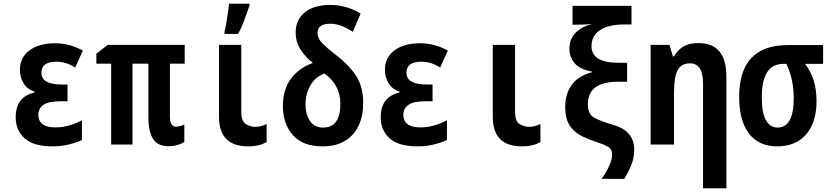

<svg xmlns="http://www.w3.org/2000/svg" viewBox="-20 -792 4540 1052"><path d="M429 -25V-133Q400 -117 362 -105.5Q324 -94 283 -94Q190 -94 190 -164Q190 -197 217.5 -217Q245 -237 309 -237H350V-329H317Q207 -329 207 -394Q207 -454 290 -454Q342 -454 392 -422L434 -515Q360 -555 282 -555Q194 -555 141.5 -516Q89 -477 89 -409Q89 -369 109 -336Q129 -303 169 -290V-285Q66 -262 66 -149Q66 -79 114.5 -34.5Q163 10 269 10Q314 10 355.5 0Q397 -10 429 -25Z M990 -15V-110Q966 -98 944 -98Q911 -98 911 -155V-443H992V-546H570L508 -498V-443H589V0H706V-443H793V-152Q793 -71 818.5 -31Q844 9 903 9Q955 9 990 -15Z M1284 -606Q1305 -643 1319.5 -684Q1334 -725 1347 -761V-772H1235Q1234 -759 1229.5 -727.5Q1225 -696 1220 -665Q1215 -634 1210 -620V-606ZM1441 -14V-113Q1428 -106 1412 -101.5Q1396 -97 1377 -97Q1354 -97 1328 -111.5Q1302 -126 1302 -180V-546H1180V-152Q1180 10 1340 10Q1401 10 1441 -14Z M1970 -228Q1970 -316 1931 -376.5Q1892 -437 1812 -498Q1774 -527 1747 -554Q1720 -581 1720 -612Q1720 -662 1790 -662Q1846 -662 1913 -618L1956 -718Q1879 -765 1787 -765Q1702 -765 1651 -725Q1600 -685 1600 -613Q1600 -564 1624.5 -524Q1649 -484 1694 -447Q1617 -419 1573.5 -360Q1530 -301 1530 -212Q1530 -114 1584.5 -52Q1639 10 1747 10Q1854 10 1912 -54Q1970 -118 1970 -228ZM1654 -220Q1654 -279 1681.5 -325.5Q1709 -372 1758 -389Q1845 -326 1845 -223Q1845 -93 1750 -93Q1703 -93 1678.5 -129Q1654 -165 1654 -220Z M2429 -25V-133Q2400 -117 2362 -105.5Q2324 -94 2283 -94Q2190 -94 2190 -164Q2190 -197 2217.5 -217Q2245 -237 2309 -237H2350V-329H2317Q2207 -329 2207 -394Q2207 -454 2290 -454Q2342 -454 2392 -422L2434 -515Q2360 -555 2282 -555Q2194 -555 2141.5 -516Q2089 -477 2089 -409Q2089 -369 2109 -336Q2129 -303 2169 -290V-285Q2066 -262 2066 -149Q2066 -79 2114.5 -34.5Q2163 10 2269 10Q2314 10 2355.5 0Q2397 -10 2429 -25Z M2941 -14V-113Q2928 -106 2912 -101.5Q2896 -97 2877 -97Q2854 -97 2828 -111.5Q2802 -126 2802 -180V-546H2680V-152Q2680 10 2840 10Q2901 10 2941 -14Z M3400 188Q3424 150 3439.5 111Q3455 72 3455 29Q3455 -73 3346 -106Q3267 -129 3234 -148Q3201 -167 3201 -221Q3201 -344 3366 -344H3416V-448H3369Q3221 -448 3221 -539Q3221 -597 3268.5 -627.5Q3316 -658 3400 -658H3440V-760H3117V-657H3155Q3189 -657 3225 -661Q3170 -648 3135 -613.5Q3100 -579 3100 -524Q3100 -478 3129.5 -444.5Q3159 -411 3223 -400V-396Q3146 -375 3111.5 -325.5Q3077 -276 3077 -206Q3077 -138 3104 -100.5Q3131 -63 3173.5 -43.5Q3216 -24 3262 -9Q3288 -1 3311 12Q3334 25 3334 56Q3334 82 3316.5 119.5Q3299 157 3276 188Z M3960 240V-371Q3960 -556 3808 -556Q3755 -556 3723.5 -536.5Q3692 -517 3673 -483H3667L3648 -546H3545V0H3673V-288Q3673 -369 3692.5 -407Q3712 -445 3761 -445Q3832 -445 3832 -335V240Z M4454 -239Q4454 -362 4391 -442H4490V-545H4297Q4030 -545 4030 -261Q4030 -131 4083.5 -60.5Q4137 10 4239 10Q4340 10 4397 -56Q4454 -122 4454 -239ZM4154 -260Q4154 -442 4272 -442H4289Q4329 -356 4329 -256Q4329 -93 4241 -93Q4200 -93 4177 -132.5Q4154 -172 4154 -260Z"/></svg>

Font: Noto Sans Mono UI Condensed
Style: Bold
Weight: 700
Width: 3
Designer: Monotype Design team
Foundry: Monotype Imaging Inc.
Version: 1.000